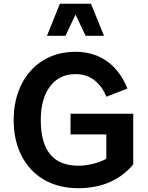

<svg xmlns="http://www.w3.org/2000/svg" viewBox="-20 -988 779 1014"><path d="M460.4 -968.3H296.4L228 -798.8H325.7L378.9 -911.1L432.1 -798.8H529.3ZM352.5 -278.3H541.5V-149.4C524.9 -140.1 502.9 -131.3 475.6 -124C447.8 -116.7 420.9 -112.8 394.5 -112.8C261.7 -112.8 195.3 -192.9 195.3 -353.5C195.3 -429.7 211.9 -489.3 244.6 -532.2C277.3 -575.2 321.8 -596.7 378.9 -596.7C458.5 -596.7 512.2 -549.3 542 -477.1L652.8 -520.5C604.5 -641.1 512.2 -714.4 378.9 -714.4C314 -714.4 256.8 -699.2 207.5 -668.9C109.4 -607.9 52.2 -496.1 52.2 -353.5C52.2 -281.7 66.4 -218.8 94.2 -164.6C149.9 -56.6 254.4 5.9 393.1 5.9C523.4 5.9 618.7 -41.5 683.6 -119.6V-387.2H352.5Z"/></svg>

Font: Estedad Bold
Style: Regular
Weight: 700
Designer: Amin Abedi
Version: Version 7.3